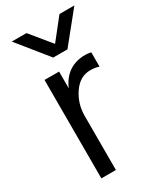

<svg xmlns="http://www.w3.org/2000/svg" viewBox="-205 -864 806 960"><g transform="rotate(-30 198.5 -384.0)"><path d="M36.1 -792H121.1L217.8 -673.8L311.5 -792H397.5L257.8 -619.1H175.8ZM82 24.4V-543.9H166V-447.3Q210.9 -550.8 321.3 -550.8Q332 -550.8 353.5 -546.9V-463.9Q333 -471.7 303.7 -471.7Q244.1 -471.7 205.1 -415Q166 -358.4 166 -287.1V24.4Z"/></g></svg>

Font: GenEi M Gothic v2 Regular
Style: Regular
Weight: 400
Version: Version 2.0